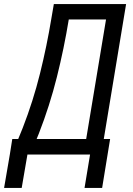

<svg xmlns="http://www.w3.org/2000/svg" viewBox="-55 -755 651 938"><path d="M358 163H444L483 -76H452L561 -735H208L196 -665Q174 -531 140.5 -396Q107 -261 56 -130L34 -76H5L-7 0H385ZM366 -76H124L135 -103Q188 -239 223 -379Q258 -519 281 -660H463ZM-35 163H51L79 0H-7Z"/></svg>

Font: Iosevka Sparkle
Style: Italic
Weight: 400
Italic angle: -9°
Designer: Belleve Invis
Foundry: Belleve Invis
Version: Version 4.5.0; ttfautohint (v1.8.3)